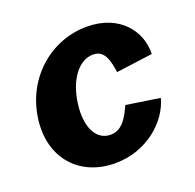

<svg xmlns="http://www.w3.org/2000/svg" viewBox="-101 -631 758 745"><g transform="rotate(-20 278.5 -258.0)"><path d="M330 -526C182 -526 53 -416 31 -256C9 -97 108 10 254 10C387 10 483 -80 506 -168L367 -189C350 -153 327 -100 275 -100C215 -100 183 -164 196 -258C208 -350 256 -416 316 -416C367 -416 374 -362 381 -320L531 -340C535 -432 466 -526 330 -526Z"/></g></svg>

Font: United Sans ExtraBold
Style: Italic
Weight: 800
Italic angle: -8°
Designer: Pablo Impallari, Rodrigo Fuenzalida (Modified by Dan O. Williams)
Version: Version 1.000;PS 001.000;hotconv 1.0.88;makeotf.lib2.5.64775